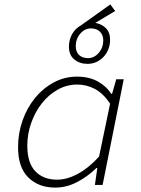

<svg xmlns="http://www.w3.org/2000/svg" viewBox="-20 -840 640 872"><path d="M231 12Q155 12 108.5 -34Q62 -80 62 -171Q62 -235 82.5 -293Q103 -351 139 -395Q175 -439 224 -465.5Q273 -492 330 -492Q384 -492 423.5 -470.5Q463 -449 485 -414H489L508 -480H542L446 0H411L422 -77H418Q378 -38 330 -13Q282 12 231 12ZM239 -24Q285 -24 334.5 -51Q384 -78 430 -129L480 -369Q449 -416 411 -436Q373 -456 331 -456Q283 -456 241.5 -432.5Q200 -409 169.5 -370Q139 -331 121.5 -281Q104 -231 104 -179Q104 -100 140.5 -62Q177 -24 239 -24ZM377 -550Q342 -550 317.5 -570Q293 -590 293 -628Q293 -659 307.5 -685Q322 -711 348 -725L481 -820L503 -790L413 -736Q442 -731 461 -712Q480 -693 480 -659Q480 -637 472.5 -617.5Q465 -598 451.5 -583Q438 -568 419 -559Q400 -550 377 -550ZM380 -576Q408 -576 428.5 -600Q449 -624 449 -657Q449 -681 434 -696Q419 -711 393 -711Q365 -711 344.5 -687Q324 -663 324 -630Q324 -605 339 -590.5Q354 -576 380 -576Z"/></svg>

Font: Source Code Pro Light
Style: Italic
Weight: 300
Italic angle: -11°
Monospace: yes
Designer: Paul D. Hunt, Teo Tuominen
Foundry: Adobe Systems Incorporated
Version: Version 1.050;PS 1.000;hotconv 16.6.51;makeotf.lib2.5.65220